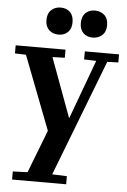

<svg xmlns="http://www.w3.org/2000/svg" viewBox="-62 -795 686 1040"><g transform="rotate(5 281.0 -275.5)"><path d="M317 0 258 153 338 156V200H44V156L124 153L214 -80L60 -480L0 -482V-526H271V-482L204 -480L322 -160H324L442 -480L376 -482V-526H562V-482L502 -480ZM154 -677Q154 -713 174.5 -732Q195 -751 226 -751Q257 -751 276.5 -732Q296 -713 296 -677Q296 -642 276.5 -623Q257 -604 226 -604Q195 -604 174.5 -623Q154 -642 154 -677ZM411 -751Q443 -751 463.5 -732Q484 -713 484 -677Q484 -642 463 -623Q442 -604 411 -604Q380 -604 360.5 -623Q341 -642 341 -677Q341 -713 360.5 -732Q380 -751 411 -751Z"/></g></svg>

Font: Minipax
Style: Bold
Weight: 600
Designer: Raphaël Ronot, Igor Stepanchenko (Cyrillic)
Foundry: steppetype
Version: Version 1.002